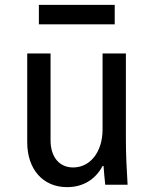

<svg xmlns="http://www.w3.org/2000/svg" viewBox="-20 -760 640 790"><path d="M498 -180V-540H402V-227C402 -136 352 -71 281 -71C224 -71 188 -114 188 -183V-540H92V-175C92 -63 157 10 256 10C322 10 373 -22 402 -77H406C408 -52 410 -27 413 0H505C501 -63 498 -129 498 -180ZM140 -660H452V-740H140Z"/></svg>

Font: CommitMono
Style: 500Regular
Weight: 500
Monospace: yes
Designer: Eigil Nikolajsen
Foundry: Eigil Nikolajsen
Version: Version 1.143